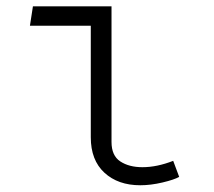

<svg xmlns="http://www.w3.org/2000/svg" viewBox="-20 -558 655 589"><path d="M258.5 -479H71.8L81 -538.5H322.1V-122.6Q322.1 -80.5 349 -62.8Q375.9 -45.1 416.9 -45.1Q461.5 -45.1 511.3 -64.6L529.7 -15.4Q514.4 -6.7 478.5 1.8Q442.6 10.3 410.3 10.3Q342.1 10.3 300.3 -28.2Q258.5 -66.7 258.5 -136.9Z"/></svg>

Font: Fira Code Light
Style: Regular
Weight: 300
Monospace: yes
Designer: Carrois Corporate, Edenspiekermann AG, Nikita Prokopov
Foundry: Carrois Corporate, Edenspiekermann AG, Nikita Prokopov
Version: Version 6.000; ttfautohint (v1.8.2) -l 8 -r 50 -G 200 -x 14 